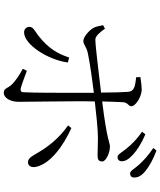

<svg xmlns="http://www.w3.org/2000/svg" viewBox="66 -906 867 1040"><g transform="rotate(90 500.0 -386.5)"><path d="M694 -722C736 -693 764 -664 785 -638C807 -612 816 -589 831 -589C844 -589 854 -597 854 -612C854 -632 843 -650 818 -673C795 -694 758 -719 708 -740ZM292 -327C273 -270 247 -217 172 -159C145 -139 126 -132 126 -112C126 -97 136 -83 156 -83C222 -83 305 -213 319 -320ZM399 -690C454 -684 475 -678 478 -646C480 -621 482 -561 482 -500C410 -492 242 -470 196 -469C176 -468 154 -495 136 -521L117 -511C120 -492 125 -471 131 -460C147 -431 183 -404 202 -404C224 -404 231 -421 272 -429C325 -440 418 -453 483 -461V-375C484 -290 483 -123 480 -78C479 -64 470 -63 458 -65C433 -72 394 -87 364 -98L353 -76C385 -59 420 -36 439 -16C460 7 458 27 483 27C513 27 532 -12 532 -53C532 -77 529 -305 529 -373C529 -399 529 -432 530 -466C597 -474 685 -483 726 -483C766 -483 794 -481 822 -481C846 -481 855 -487 855 -507C855 -526 809 -548 774 -548C753 -548 743 -532 530 -506C531 -552 533 -595 534 -618C536 -647 556 -647 556 -664C556 -686 509 -717 470 -720C451 -720 421 -717 398 -713ZM660 -321C731 -272 777 -209 802 -167C822 -136 833 -104 859 -104C880 -104 890 -123 884 -149C867 -225 771 -296 674 -339ZM782 -783C825 -754 849 -731 873 -705C895 -681 905 -657 921 -657C934 -658 943 -666 942 -680C942 -701 932 -720 906 -741C881 -761 845 -782 796 -800Z"/></g></svg>

Font: Noto Serif CJK JP Light
Style: Regular
Weight: 300
Designer: Ryoko NISHIZUKA 西塚涼子 (kana & ideographs); Frank Grießhammer (Latin, Greek & Cyrillic); Wenlong ZHANG 张文龙 (bopomofo); San
Foundry: Adobe Systems Incorporated
Version: Version 1.001;PS 1.001;hotconv 16.6.54;makeotf.lib2.5.65590